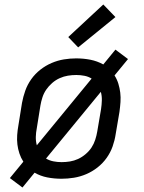

<svg xmlns="http://www.w3.org/2000/svg" viewBox="-20 -788 640 855"><path d="M80 47 24 5 84 -68Q73 -85 66.5 -104.5Q60 -124 57.5 -144.5Q55 -165 56.5 -186.5Q58 -208 62 -230L78 -330Q83 -357 92.5 -384Q102 -411 119 -435Q136 -459 159.5 -477.5Q183 -496 210 -507.5Q237 -519 264.5 -523.5Q292 -528 319 -528Q352 -528 382.5 -522Q413 -516 440 -501L494 -567L550 -525L490 -452Q501 -435 507 -415.5Q513 -396 515.5 -375.5Q518 -355 516.5 -333.5Q515 -312 512 -290L495 -190Q491 -163 481.5 -136Q472 -109 455 -85Q438 -61 414.5 -42.5Q391 -24 364 -12.5Q337 -1 309 3.5Q281 8 254 8Q221 8 190.5 2Q160 -4 134 -19ZM144 -141 388 -438Q374 -447 356 -450.5Q338 -454 320 -454Q301 -454 282.5 -451Q264 -448 246 -440Q228 -432 212.5 -418.5Q197 -405 186 -389Q175 -373 169 -354.5Q163 -336 160 -318L144 -218Q140 -198 139.5 -178.5Q139 -159 144 -141ZM254 -66Q273 -66 291.5 -69Q310 -72 327.5 -80Q345 -88 361 -101.5Q377 -115 387.5 -131Q398 -147 404 -165.5Q410 -184 413 -202L430 -302Q433 -322 433.5 -341.5Q434 -361 429 -379L185 -82Q200 -73 218 -69.5Q236 -66 254 -66ZM328 -577 284 -623 440 -768 494 -712Z"/></svg>

Font: Iosevka Extended
Style: Italic
Weight: 400
Width: 7
Italic angle: -9°
Monospace: yes
Designer: Belleve Invis
Foundry: Belleve Invis
Version: Version 32.5.0; ttfautohint (v1.8.4)